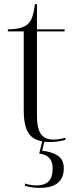

<svg xmlns="http://www.w3.org/2000/svg" viewBox="-20 -678 362 930"><path d="M223 10Q155 10 125 -24Q95 -58 95 -143V-526H18V-536Q82 -536 111 -558Q128 -572 136.5 -596.5Q145 -621 149 -658H159V-536H293V-526H159V-119Q159 -56 178 -29Q197 -2 238 -2Q266 -2 297 -11V-1Q283 4 262.5 7Q242 10 223 10ZM172 232Q151 232 134 229.5Q117 227 101 222V211Q117 216 130 218Q143 220 159 220Q195 220 215 201Q235 182 235 137Q235 73 170 66L186 0H197L184 52Q231 57 260 76Q289 95 289 137Q289 232 172 232Z"/></svg>

Font: Noto Serif Display Light
Style: Regular
Weight: 300
Designer: Monotype Design Team
Foundry: Monotype Imaging Inc.
Version: Version 2.009